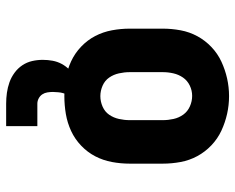

<svg xmlns="http://www.w3.org/2000/svg" viewBox="-92 -490 783 640"><g transform="rotate(90 300.0 -169.5)"><path d="M300 8Q270 8 240.5 3Q211 -2 184 -14.5Q157 -27 135 -48Q113 -69 99.5 -95Q86 -121 80.5 -150.5Q75 -180 75 -210V-320Q75 -350 80.5 -379.5Q86 -409 100 -435Q114 -461 136 -482Q158 -503 185 -515.5Q212 -528 241 -534.5Q270 -541 300 -541Q330 -541 359 -534.5Q388 -528 415 -515.5Q442 -503 464 -482Q486 -461 500 -435Q514 -409 519.5 -379.5Q525 -350 525 -320V-210Q525 -180 519.5 -150.5Q514 -121 500.5 -95Q487 -69 465 -48Q443 -27 416 -14.5Q389 -2 359.5 3Q330 8 300 8ZM300 -112Q318 -112 335 -119.5Q352 -127 362 -141.5Q372 -156 376 -174Q380 -192 380 -210V-320Q380 -338 376 -356Q372 -374 361.5 -388.5Q351 -403 334 -410.5Q317 -418 299 -418Q281 -418 264.5 -410Q248 -402 238 -387.5Q228 -373 224 -355.5Q220 -338 220 -320V-210Q220 -192 224 -174Q228 -156 238 -141.5Q248 -127 265 -119.5Q282 -112 300 -112ZM400 202H325Q307 202 289 199.5Q271 197 254 191Q237 185 222 174Q207 163 197 148Q187 133 183 115.5Q179 98 179 80Q179 63 182 47Q185 31 192.5 17Q200 3 211.5 -8.5Q223 -20 237.5 -27Q252 -34 268 -37Q284 -40 300 -40V0Q296 0 293.5 4Q291 8 290 12Q289 16 288 20.5Q287 25 287 29Q287 33 286.5 37.5Q286 42 286 46Q286 55 287.5 64.5Q289 74 294 81.5Q299 89 307.5 93.5Q316 98 325 98H400Z"/></g></svg>

Font: Iosevka Slab Heavy Extended
Style: Regular
Weight: 900
Width: 7
Monospace: yes
Designer: Belleve Invis
Foundry: Belleve Invis
Version: Version 11.1.0; ttfautohint (v1.8.3)